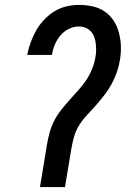

<svg xmlns="http://www.w3.org/2000/svg" viewBox="-20 -763 540 783"><path d="M143 0 171 -170Q175 -195 181.5 -219.5Q188 -244 199.5 -267.5Q211 -291 227.5 -312Q244 -333 261.5 -353Q279 -373 297.5 -393Q316 -413 330.5 -434.5Q345 -456 355 -480.5Q365 -505 369 -529Q372 -544 372 -558Q372 -572 370.5 -586Q369 -600 364 -613Q359 -626 350 -635.5Q341 -645 328.5 -650Q316 -655 301 -655Q281 -655 260.5 -645Q240 -635 226 -618Q212 -601 203.5 -580.5Q195 -560 192 -539H91Q96 -565 105 -590Q114 -615 127 -638Q140 -661 159 -681.5Q178 -702 201.5 -716.5Q225 -731 251 -737Q277 -743 302 -743Q330 -743 357.5 -737Q385 -731 407 -716Q429 -701 443.5 -678.5Q458 -656 465 -629.5Q472 -603 473 -575Q474 -547 469 -518Q465 -493 456.5 -468.5Q448 -444 435.5 -421Q423 -398 406.5 -376.5Q390 -355 372.5 -335Q355 -315 336 -295Q317 -275 303 -252.5Q289 -230 282 -205.5Q275 -181 271 -156L245 0Z"/></svg>

Font: Iosevka SS18 Semibold
Style: Italic
Weight: 600
Italic angle: -9°
Monospace: yes
Designer: Belleve Invis
Foundry: Belleve Invis
Version: Version 25.1.1; ttfautohint (v1.8.4)